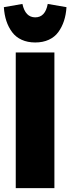

<svg xmlns="http://www.w3.org/2000/svg" viewBox="-53 -965 361 985"><path d="M127.9 -747.1Q88.4 -747.1 58.1 -761Q27.8 -774.9 9 -800.3Q-9.8 -825.7 -20.3 -857.4Q-30.8 -889.2 -33.2 -928.2L62 -944.8Q76.7 -876 127.9 -876Q179.2 -876 191.9 -944.8L288.1 -928.2Q285.6 -889.2 275.1 -857.4Q264.6 -825.7 246.1 -800.3Q227.5 -774.9 197.3 -761Q167 -747.1 127.9 -747.1ZM226.1 -695.8V0H27.8V-695.8Z"/></svg>

Font: Fira Sans Compressed Heavy
Style: Regular
Weight: 900
Width: 1
Designer: Carrois Corporate & Edenspiekermann AG
Foundry: Carrois Corporate GbR & Edenspiekermann AG
Version: Version 4.203;PS 004.203;hotconv 1.0.88;makeotf.lib2.5.64775